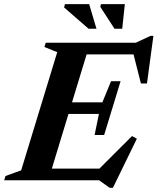

<svg xmlns="http://www.w3.org/2000/svg" viewBox="-49 -878 767 935"><path d="M229.7 -624 167.3 -649.1 173.6 -670H390.1L186.1 0H-28.7L-22.3 -20.9L54.1 -48.5ZM596.4 -632.6 617.9 -613H296.4L315.1 -670H612.5L683.7 -703.2H698L666.7 -471.4H637.2ZM484.9 36.6 433.7 0H110.1L129.1 -57H465.6L416.7 -38.5L593.9 -215.4L617.5 -202.7L500.9 36.6ZM458.2 -220.5H411.7L432.7 -323.2H209.2L226 -379.8H449.6L491.7 -482.5H538.2L498.2 -351.5ZM420.8 -738H382.3L263 -841.8L267.3 -858H385.2ZM546.2 -738H508.6L439.4 -844.7L442.7 -858H559Z"/></svg>

Font: Newsreader Text
Style: Italic
Weight: 400
Italic angle: -17°
Designer: Hugues Gentile
Foundry: Production Type
Version: Version 1.001